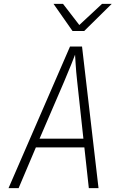

<svg xmlns="http://www.w3.org/2000/svg" viewBox="-20 -970 640 990"><path d="M24 0 341 -730H403L488 0H438L415 -210H165L76 0ZM184 -255H410L378 -550Q372 -604 370 -640.5Q368 -677 367 -688Q363 -677 348.5 -640.5Q334 -604 311 -550ZM354 -810 256 -950H305L389 -841L506 -950H556L414 -810Z"/></svg>

Font: NKDuy Mono Thin
Style: Italic
Weight: 100
Italic angle: -9°
Monospace: yes
Designer: NKDuy
Foundry: NKDuy
Version: Version 2.251; ttfautohint (v1.8.4.7-5d5b)